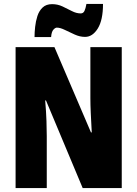

<svg xmlns="http://www.w3.org/2000/svg" viewBox="-20 -953 696 973"><path d="M597 0H399L213 -444H209Q214 -385 215.5 -339.5Q217 -294 217 -263V0H59V-714H256L441 -282H445Q442 -336 440 -379.5Q438 -423 438 -455V-714H597ZM155 -765Q155 -788 158 -816.5Q161 -845 169.5 -871.5Q178 -898 196 -915Q214 -932 244 -932Q272 -932 296.5 -920.5Q321 -909 344 -897Q367 -885 389 -885Q402 -885 408 -897.5Q414 -910 418 -933H502Q502 -851 475.5 -808.5Q449 -766 411 -766Q385 -766 358.5 -778Q332 -790 308.5 -801.5Q285 -813 268 -813Q260 -813 250.5 -802.5Q241 -792 239 -765Z"/></svg>

Font: Noto Sans Kannada ExtraCondensed Black
Style: Regular
Weight: 900
Width: 2
Designer: Jelle Bosma - Monotype Design Team
Foundry: Monotype Imaging Inc.
Version: Version 2.005; ttfautohint (v1.8.4.7-5d5b)